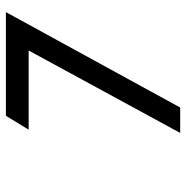

<svg xmlns="http://www.w3.org/2000/svg" viewBox="-10 -610 630 650"><g transform="rotate(-90 305.0 -285.0)"><path d="M191 -503H459L180 10H266L589 -580H238Z"/></g></svg>

Font: Charger Monospace
Style: Regular
Weight: 400
Designer: Jasper
Foundry: Cannot Into Space Fonts
Version: Version 0.980